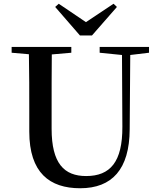

<svg xmlns="http://www.w3.org/2000/svg" viewBox="-20 -985 849 1023"><path d="M293 -965 274 -948 406 -796H470L603 -948L585 -965L438 -867ZM511 -704 630 -692 632 -310C633 -122 567 -47 439 -47C322 -47 255 -114 255 -299V-397C255 -497 255 -597 256 -695L360 -704V-735H42V-704L134 -696C136 -596 136 -496 136 -397V-284C136 -64 245 18 407 18C577 18 670 -83 671 -296L674 -692L774 -704V-735H511Z"/></svg>

Font: Noto Serif SC SemiBold
Style: Regular
Weight: 600
Designer: Ryoko NISHIZUKA 西塚涼子 (kana & ideographs); Frank Grießhammer (Latin, Greek & Cyrillic); Wenlong ZHANG 张文龙 (bopomofo); San
Foundry: Adobe
Version: Version 2.001;hotconv 1.1.0;makeotfexe 2.6.0